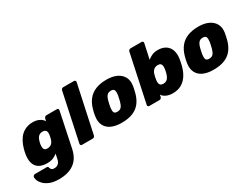

<svg xmlns="http://www.w3.org/2000/svg" viewBox="-95 -1394 3011 2299"><g transform="rotate(-30 1410.5 -245.0)"><path d="M225 220Q147 220 97 199.5Q47 179 18.5 149.5Q-10 120 -20 91.5Q-30 63 -28 47Q-26 36 -17 28.5Q-8 21 3 21H165Q175 21 180 26Q185 31 187 41Q190 50 195 59Q200 68 210 73Q220 78 240 78Q261 78 277.5 70Q294 62 306.5 45Q319 28 324 0L338 -67Q310 -44 277.5 -30.5Q245 -17 197 -17Q148 -17 111.5 -30.5Q75 -44 52 -72Q29 -100 21.5 -143Q14 -186 24 -246Q27 -261 29 -272Q31 -283 35 -298Q50 -354 73 -397.5Q96 -441 127 -470Q158 -499 198.5 -514.5Q239 -530 288 -530Q339 -530 377 -510.5Q415 -491 433 -460L441 -494Q443 -505 452.5 -512.5Q462 -520 473 -520H618Q629 -520 634.5 -512.5Q640 -505 638 -494L538 -16Q525 44 499 88.5Q473 133 433 162Q393 191 341 205.5Q289 220 225 220ZM287 -169Q311 -169 329 -179Q347 -189 358 -205.5Q369 -222 375 -243Q378 -252 382 -272Q386 -292 387 -300Q390 -321 386.5 -337.5Q383 -354 370 -364Q357 -374 333 -374Q308 -374 290.5 -363.5Q273 -353 262 -334.5Q251 -316 245 -292Q242 -284 239.5 -272Q237 -260 236 -251Q233 -227 235 -208.5Q237 -190 249 -179.5Q261 -169 287 -169Z M665 0Q654 0 648 -7.5Q642 -15 644 -26L784 -684Q786 -695 795 -702.5Q804 -710 815 -710H963Q974 -710 980.5 -702.5Q987 -695 985 -684L844 -26Q842 -15 833 -7.5Q824 0 813 0Z M1210 10Q1127 10 1070 -16Q1013 -42 987.5 -92.5Q962 -143 972 -214Q975 -235 980 -260Q985 -285 992 -306Q1012 -378 1052 -428Q1092 -478 1155.5 -504Q1219 -530 1307 -530Q1387 -530 1444 -504Q1501 -478 1529 -428Q1557 -378 1546 -306Q1542 -285 1537 -260Q1532 -235 1526 -214Q1507 -143 1468 -92.5Q1429 -42 1366 -16Q1303 10 1210 10ZM1230 -131Q1267 -131 1286 -153Q1305 -175 1317 -219Q1321 -234 1326.5 -260Q1332 -286 1335 -301Q1341 -344 1332.5 -366.5Q1324 -389 1287 -389Q1251 -389 1231.5 -366.5Q1212 -344 1201 -301Q1197 -286 1191 -260Q1185 -234 1183 -219Q1177 -175 1185 -153Q1193 -131 1230 -131Z M1920 10Q1866 10 1828.5 -7.5Q1791 -25 1773 -54L1767 -26Q1765 -15 1756 -7.5Q1747 0 1736 0H1595Q1584 0 1578 -7.5Q1572 -15 1574 -26L1714 -684Q1716 -695 1725 -702.5Q1734 -710 1745 -710H1899Q1909 -710 1915.5 -702.5Q1922 -695 1920 -684L1875 -477Q1905 -501 1937.5 -515.5Q1970 -530 2016 -530Q2063 -530 2099 -515Q2135 -500 2158.5 -470.5Q2182 -441 2190.5 -398Q2199 -355 2189 -299Q2186 -278 2182 -261Q2178 -244 2173 -222Q2153 -144 2117 -92.5Q2081 -41 2031.5 -15.5Q1982 10 1920 10ZM1875 -146Q1901 -146 1918 -156.5Q1935 -167 1946 -186Q1957 -205 1964 -228Q1969 -243 1972.5 -260Q1976 -277 1978 -292Q1981 -316 1978.5 -334.5Q1976 -353 1964 -363.5Q1952 -374 1926 -374Q1902 -374 1884 -364Q1866 -354 1855 -338Q1844 -322 1838 -301Q1832 -281 1828.5 -264.5Q1825 -248 1822 -226Q1819 -204 1822 -186Q1825 -168 1837.5 -157Q1850 -146 1875 -146Z M2480 10Q2397 10 2340 -16Q2283 -42 2257.5 -92.5Q2232 -143 2242 -214Q2245 -235 2250 -260Q2255 -285 2262 -306Q2282 -378 2322 -428Q2362 -478 2425.5 -504Q2489 -530 2577 -530Q2657 -530 2714 -504Q2771 -478 2799 -428Q2827 -378 2816 -306Q2812 -285 2807 -260Q2802 -235 2796 -214Q2777 -143 2738 -92.5Q2699 -42 2636 -16Q2573 10 2480 10ZM2500 -131Q2537 -131 2556 -153Q2575 -175 2587 -219Q2591 -234 2596.5 -260Q2602 -286 2605 -301Q2611 -344 2602.5 -366.5Q2594 -389 2557 -389Q2521 -389 2501.5 -366.5Q2482 -344 2471 -301Q2467 -286 2461 -260Q2455 -234 2453 -219Q2447 -175 2455 -153Q2463 -131 2500 -131Z"/></g></svg>

Font: Rubik ExtraBold
Style: Italic
Weight: 800
Italic angle: -12°
Designer: Hubert and Fischer
Foundry: Hubert and Fischer
Version: Version 2.300;gftools[0.9.30]